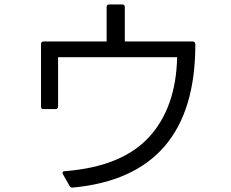

<svg xmlns="http://www.w3.org/2000/svg" viewBox="-20 -819 1040 866"><path d="M262 -39Q262 -47 273 -47Q529 -67 651.5 -200Q774 -333 779 -561H242V-339Q242 -327 230 -327H177H175Q165 -327 165 -338V-620Q165 -632 177 -632H461V-787Q461 -799 473 -799H531Q543 -799 543 -787V-632H849Q861 -632 861 -617Q861 -25 309 27H306Q298 27 294 20L264 -33Q262 -37 262 -39Z"/></svg>

Font: LINE Seed JP_TTF Regular
Style: Regular
Weight: 400
Designer: LINE & Fontrix & Fontworks
Version: Version 1.002